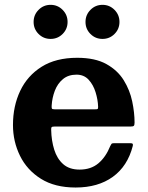

<svg xmlns="http://www.w3.org/2000/svg" viewBox="-20 -780 628 814"><path d="M35 -250Q35 -330 65.5 -394.5Q96 -459 156.5 -497Q217 -535 307.5 -535Q383 -535 430.8 -508.5Q478.5 -482 504.5 -440Q530.5 -398 540.5 -350.2Q550.5 -302.5 550.5 -260.5Q550.5 -249.5 547.2 -246.5Q544 -243.5 533 -243.5H211Q201.5 -243.5 199 -240.8Q196.5 -238 197 -229Q198 -183.5 210 -145.2Q222 -107 248 -84Q274 -61 317.5 -61Q365.5 -61 397 -87.5Q428.5 -114 447.5 -161Q450 -166.5 452.5 -169.8Q455 -173 463.5 -173H531Q540 -173 542.2 -170.5Q544.5 -168 543 -161.5Q521 -75.5 458.2 -30.2Q395.5 15 300.5 15Q212.5 15 153.5 -22Q94.5 -59 64.8 -119.5Q35 -180 35 -250ZM212.5 -316.5H382Q392 -316.5 394 -318Q396 -319.5 396 -327.5Q395 -357.5 385.2 -389Q375.5 -420.5 355.8 -442Q336 -463.5 304.5 -463.5Q269.5 -463.5 246.8 -444.5Q224 -425.5 212.5 -395.5Q201 -365.5 199 -332Q198.5 -323 200 -319.8Q201.5 -316.5 212.5 -316.5ZM414.5 -615Q384.5 -615 363.5 -636Q342.5 -657 342.5 -687Q342.5 -717 363.5 -738.2Q384.5 -759.5 414.5 -759.5Q444.5 -759.5 465.5 -738.2Q486.5 -717 486.5 -687Q486.5 -657 465.5 -636Q444.5 -615 414.5 -615ZM194.5 -615Q164.5 -615 143.5 -636Q122.5 -657 122.5 -687Q122.5 -717 143.5 -738.2Q164.5 -759.5 194.5 -759.5Q224.5 -759.5 245.5 -738.2Q266.5 -717 266.5 -687Q266.5 -657 245.5 -636Q224.5 -615 194.5 -615Z"/></svg>

Font: Besley
Style: Bold
Weight: 700
Designer: Owen Earl
Foundry: indestructible type*
Version: Version 2.001; ttfautohint (v1.8.3)